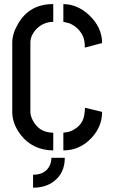

<svg xmlns="http://www.w3.org/2000/svg" viewBox="-20 -708 534 910"><path d="M136.7 181.6V120.1Q195.3 120.1 215.8 76.2Q223.6 59.6 223.6 40H287.1Q287.1 112.3 234.4 152.3Q195.3 181.6 136.7 181.6ZM38.1 -176.8Q38.1 -120.1 80.1 -66.4Q136.7 3.9 232.4 4.9V-79.1Q165 -79.1 134.8 -138.7Q124 -160.2 124 -176.8V-505.9Q124 -540 153.3 -571.3Q185.5 -603.5 232.4 -604.5V-688.5Q121.1 -689.5 66.4 -596.7Q38.1 -548.8 38.1 -505.9ZM280.3 4.9Q358.4 4.9 414.1 -54.7Q463.9 -108.4 463.9 -177.7L382.8 -197.3Q382.8 -186.5 381.8 -181.6Q379.9 -159.2 376 -148.4Q367.2 -120.1 343.3 -102.5Q319.3 -85 299.8 -82L280.3 -79.1ZM280.3 -604.5Q280.3 -604.5 308.6 -597.7Q357.4 -577.1 376 -529.3Q379.9 -517.6 381.8 -498V-482.4L463.9 -503.9Q463.9 -578.1 402.3 -636.7Q345.7 -688.5 280.3 -688.5Z"/></svg>

Font: Post No Bills Colombo
Style: SemiBold
Weight: 700
Designer: Kosala Senevirathne, Siva Puranthara, Lasantha Premarathna, Tharique Azeez
Foundry: Mooniak
Version: Version 1.220 ; ttfautohint (v1.5)